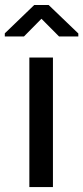

<svg xmlns="http://www.w3.org/2000/svg" viewBox="-45 -763 340 783"><path d="M170.9 0H74.7V-528.3H170.9ZM274.4 -626.5V-614.3H195.8L124 -686.5L52.7 -614.3H-25.4V-627L94.7 -742.7H153.3Z"/></svg>

Font: GeogebraSans
Style: Regular
Weight: 400
Designer: Google
Version: Version 1.100140; 2013